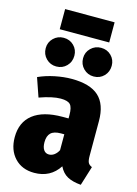

<svg xmlns="http://www.w3.org/2000/svg" viewBox="-138 -996 775 1087"><g transform="rotate(15 249.5 -452.5)"><path d="M482 -98 447 15Q398 11 367.5 -5.5Q337 -22 319 -59Q269 18 174 18Q102 18 59 -28Q16 -74 16 -149Q16 -237 75.5 -283.5Q135 -330 248 -330H283V-350Q283 -395 268 -411Q253 -427 212 -427Q164 -427 88 -400L50 -510Q94 -530 145.5 -540.5Q197 -551 243 -551Q351 -551 402 -504.5Q453 -458 453 -360V-156Q453 -129 459 -117Q465 -105 482 -98ZM283 -144V-237H263Q223 -237 204.5 -219.5Q186 -202 186 -165Q186 -136 197 -120Q208 -104 228 -104Q245 -104 259.5 -115Q274 -126 283 -144ZM223 -681Q223 -645 199 -620.5Q175 -596 139 -596Q104 -596 79.5 -620.5Q55 -645 55 -681Q55 -716 79.5 -740Q104 -764 139 -764Q175 -764 199 -740Q223 -716 223 -681ZM442 -681Q442 -645 418 -620.5Q394 -596 358 -596Q323 -596 298.5 -620.5Q274 -645 274 -681Q274 -716 298.5 -740Q323 -764 358 -764Q394 -764 418 -740Q442 -716 442 -681ZM394 -805H104V-923H394Z"/></g></svg>

Font: Fira Sans Condensed ExtraBold
Style: Regular
Weight: 800
Width: 3
Designer: Carrois Corporate & Edenspiekermann AG
Foundry: Carrois Corporate GbR & Edenspiekermann AG
Version: Version 4.203